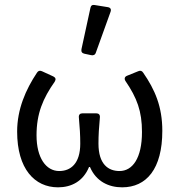

<svg xmlns="http://www.w3.org/2000/svg" viewBox="-20 -763 741 793"><path d="M353.5 -730.5 316.4 -559.6C314.5 -548.8 319.3 -543 329.1 -541L356.4 -535.2C365.2 -533.2 373 -536.1 376 -545.9L436.5 -713.9C440.4 -724.6 436.5 -731.4 425.8 -733.4L371.1 -742.2C361.3 -744.1 355.5 -740.2 353.5 -730.5ZM50.8 -219.7C50.8 -65.4 123 10.7 219.7 10.7C274.4 10.7 323.2 -13.7 347.7 -73.2H351.6C377 -13.7 428.7 10.7 484.4 10.7C585 10.7 650.4 -65.4 650.4 -222.7C650.4 -322.3 620.1 -392.6 571.3 -462.9C566.4 -470.7 559.6 -472.7 550.8 -468.8L504.9 -450.2C495.1 -446.3 492.2 -438.5 498 -428.7C545.9 -358.4 566.4 -303.7 566.4 -217.8C566.4 -109.4 527.3 -56.6 473.6 -56.6C427.7 -56.6 386.7 -84 386.7 -169.9C386.7 -205.1 388.7 -236.3 392.6 -278.3C393.6 -289.1 387.7 -294.9 377.9 -294.9H320.3C310.5 -294.9 304.7 -289.1 305.7 -278.3C309.6 -236.3 311.5 -204.1 311.5 -169.9C311.5 -86.9 271.5 -56.6 224.6 -56.6C169.9 -56.6 130.9 -111.3 130.9 -204.1C130.9 -293.9 157.2 -356.4 206.1 -425.8C211.9 -435.5 210 -442.4 200.2 -447.3L153.3 -468.8C144.5 -472.7 137.7 -470.7 132.8 -462.9C85.9 -392.6 50.8 -311.5 50.8 -219.7Z"/></svg>

Font: Ed Sans Neue
Style: Regular
Weight: 400
Designer: Stephen Hutchings
Version: Version 1.004;PS 001.004;hotconv 1.0.88;makeotf.lib2.5.64775